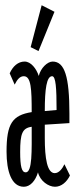

<svg xmlns="http://www.w3.org/2000/svg" viewBox="-20 -702 290 733"><path d="M127 -507 188 -657 139 -682 97 -522ZM71 11C95 11 115 -11 125 -44C133 -11 165 11 190 11C214 11 235 -7 247 -32L226 -75C218 -58 205 -41 189 -41C160 -41 151 -98 151 -175V-226L245 -232V-268C245 -409 227 -467 181 -467C161 -467 135 -442 128 -412C119 -440 98 -467 74 -467C49 -467 29 -449 17 -422L36 -379C46 -399 56 -411 71 -411C99 -411 101 -361 101 -274C27 -262 5 -230 5 -123C5 -48 24 11 71 11ZM151 -278C151 -363 158 -411 179 -411C193 -411 196 -366 196 -282ZM78 -44C63 -44 57 -66 57 -122C57 -192 65 -213 101 -218C101 -126 104 -44 78 -44Z"/></svg>

Font: Inconsolata UltraCondensed Thin
Style: Regular
Weight: 100
Width: 1
Monospace: yes
Designer: Raph Levien, Cyreal, Brenton Simpson
Foundry: Raph Levien, Cyreal, Google
Version: Version 3.100